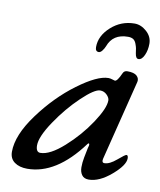

<svg xmlns="http://www.w3.org/2000/svg" viewBox="-76 -697 644 772"><g transform="rotate(10 246.0 -311.0)"><path d="M437 -519Q435 -533 434 -539Q433 -545 428.5 -557Q424 -569 416 -574Q408 -579 395 -579Q333 -579 314 -526Q310 -516 303 -507Q296 -498 289 -498Q275 -498 275 -516Q275 -562 316 -599Q357 -636 412 -636Q438 -636 461 -615.5Q484 -595 484 -566Q484 -540 474.5 -519Q465 -498 451 -498Q440 -498 437 -519ZM110 -86Q110 -58 128 -58Q167 -58 223.5 -108.5Q280 -159 320.5 -220Q361 -281 361 -313Q361 -324 349.5 -335.5Q338 -347 322 -347Q299 -347 247.5 -298Q196 -249 153 -185Q110 -121 110 -86ZM463 -407 381 -79Q377 -62 389 -62Q410 -62 438 -86Q466 -110 471 -110Q478 -110 478 -97Q478 -69 429.5 -27.5Q381 14 338 14Q319 14 310 1.5Q301 -11 301 -30Q301 -49 305 -70Q309 -91 313 -110Q315 -118 316 -121Q317 -128 314 -129Q311 -130 308 -125Q205 14 87 14Q55 14 35 -0.5Q15 -15 15 -43Q15 -111 79 -198Q143 -285 222 -343.5Q301 -402 346 -402Q354 -402 362.5 -399Q371 -396 373 -396Q383 -396 398 -430Q403 -442 416 -442Q444 -442 455 -431.5Q466 -421 463 -407Z"/></g></svg>

Font: EB Garamond 08
Style: Italic
Weight: 400
Italic angle: -14°
Version: Version 0.016